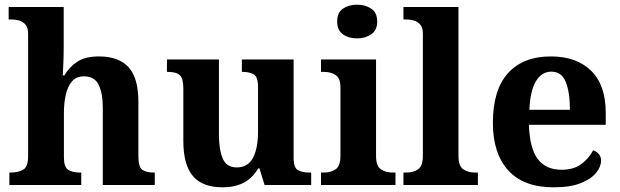

<svg xmlns="http://www.w3.org/2000/svg" viewBox="-20 -790 2650 820"><path d="M20 0V-53H25Q57 -53 78.5 -65Q100 -77 100 -122V-646Q100 -673 88 -686Q76 -699 59.5 -703Q43 -707 29 -707H17V-760H252V-588Q252 -552 250.5 -518Q249 -484 248 -468H255Q275 -503 309.5 -526Q344 -549 403 -549Q487 -549 529 -503Q571 -457 571 -356V-124Q571 -77 587.5 -65Q604 -53 638 -53H641V0H419V-329Q419 -393 401 -428.5Q383 -464 339 -464Q306 -464 287.5 -442.5Q269 -421 261 -385.5Q253 -350 253 -309V-118Q253 -76 271.5 -64.5Q290 -53 323 -53H327V0Z M931 10Q844 10 803.5 -38.5Q763 -87 763 -188V-412Q763 -455 748 -469Q733 -483 696 -483H693V-536H915V-216Q915 -152 931 -113.5Q947 -75 991 -75Q1039 -75 1060.5 -116Q1082 -157 1082 -227V-419Q1082 -462 1063.5 -472.5Q1045 -483 1016 -483H1013V-536H1234V-116Q1234 -73 1253 -63Q1272 -53 1301 -53H1309V0H1110L1088 -71H1083Q1057 -28 1019.5 -9Q982 10 931 10Z M1505 -626Q1469 -626 1444.5 -643.5Q1420 -661 1420 -698Q1420 -736 1444.5 -753Q1469 -770 1505 -770Q1540 -770 1565.5 -753Q1591 -736 1591 -698Q1591 -661 1565.5 -643.5Q1540 -626 1505 -626ZM1351 0V-53H1363Q1393 -53 1413.5 -67Q1434 -81 1434 -124V-416Q1434 -456 1413.5 -469.5Q1393 -483 1363 -483H1351V-536H1586V-124Q1586 -81 1606.5 -67Q1627 -53 1657 -53H1669V0Z M1703 0V-53H1715Q1745 -53 1765.5 -67Q1786 -81 1786 -124V-646Q1786 -673 1774 -686Q1762 -699 1745.5 -703Q1729 -707 1715 -707H1703V-760H1938V-124Q1938 -81 1958.5 -67Q1979 -53 2009 -53H2021V0Z M2344 10Q2216 10 2150.5 -62.5Q2085 -135 2085 -265Q2085 -406 2149.5 -477.5Q2214 -549 2333 -549Q2442 -549 2504.5 -488Q2567 -427 2567 -308V-257H2239Q2242 -157 2276.5 -111Q2311 -65 2379 -65Q2430 -65 2463 -89.5Q2496 -114 2513 -148Q2527 -144 2537 -132.5Q2547 -121 2547 -104Q2547 -78 2526 -52Q2505 -26 2460.5 -8Q2416 10 2344 10ZM2414 -321Q2414 -397 2396 -440.5Q2378 -484 2335 -484Q2293 -484 2268.5 -442.5Q2244 -401 2241 -321Z"/></svg>

Font: Noto Serif Gurmukhi
Style: Bold
Weight: 700
Designer: Vaibhav Singh and the Monotype Design Team
Foundry: Monotype Imaging Inc.
Version: Version 2.004; ttfautohint (v1.8.4.7-5d5b)